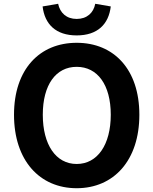

<svg xmlns="http://www.w3.org/2000/svg" viewBox="-20 -980 810 1014"><path d="M385 14C581 14 716 -133 716 -374C716 -614 581 -754 385 -754C189 -754 54 -614 54 -374C54 -133 189 14 385 14ZM385 -114C275 -114 206 -216 206 -374C206 -532 275 -627 385 -627C495 -627 565 -532 565 -374C565 -216 495 -114 385 -114ZM385 -793C495 -793 554 -852 565 -946L483 -960C474 -912 439 -880 385 -880C331 -880 297 -912 287 -960L205 -946C216 -852 275 -793 385 -793Z"/></svg>

Font: Noto Sans CJK TC
Style: Bold
Weight: 700
Designer: Ryoko NISHIZUKA 西塚涼子 (kana, bopomofo & ideographs); Paul D. Hunt (Latin, Greek & Cyrillic); Sandoll Communications 산돌커뮤니
Foundry: Adobe
Version: Version 2.004;hotconv 1.0.118;makeotfexe 2.5.65603